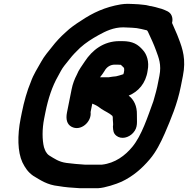

<svg xmlns="http://www.w3.org/2000/svg" viewBox="-20 -810 983 1004"><path d="M755 -641C769.6 -609.6 783.6 -580.3 796 -546C810 -507.5 825.3 -472.5 813.5 -413L802.3 -357C800.7 -349 798.7 -340.7 796.3 -332L789.1 -306C786.8 -298 784.5 -289.7 782.1 -281C752.1 -199 721.5 -102.2 671.9 -42C635 2.8 582 43.5 512.8 51H423.8C390.2 49 358.6 46 327.6 42C287.1 36.5 264.6 19.4 237.4 3C228.6 -2.7 224.1 -9.6 219.4 -17L215.2 -26C213.7 -28.7 212 -33.3 210 -40C200.5 -78.5 199.8 -134.3 210.9 -190L217.5 -223C231.7 -294.2 253.4 -359.4 283.1 -411C293.5 -430 303.2 -450 316 -466L344 -501C360.1 -522.1 380.5 -542.5 398.8 -560C428 -586.4 460.2 -606.9 495.6 -626.5C532.4 -646.9 573.6 -667 624.2 -667C632.2 -667 640.4 -666.7 649 -666C657 -666 664.2 -665.7 670.8 -665L694.4 -663C711.3 -660.1 725.5 -657.2 741.4 -653C750.1 -653 752.2 -646.9 755 -641ZM879.7 -690C883.2 -704 882.4 -716.8 877.4 -728.5C868.4 -749.6 847.2 -755.1 824.5 -764C820 -764.7 816.2 -765.7 813.1 -767C800.6 -771.5 784.3 -774.7 770.3 -778C766.3 -778 762.5 -778.7 758.7 -780C749.2 -782.7 739.6 -784.3 729.7 -785C712.2 -786.6 697.5 -789 677.5 -789C667 -789.7 657.4 -790 648.7 -790C636.7 -790 624.2 -789 611.1 -787C529 -773 465.8 -743.5 404.1 -702C375.6 -684 346.8 -664.1 323 -641C297.1 -618.2 272.4 -591.7 250.4 -563L222.4 -528C212.5 -515.3 203.5 -501.7 195.2 -487C176.4 -453 154.8 -420.7 141.3 -382C121.3 -334.6 105.5 -278.1 94.1 -221L87.9 -190C70.3 -101.6 71.8 -15.5 97.2 39C111.4 67.5 126.1 89.9 153.2 109C191.4 131.8 226.5 157 285.5 163C320.1 169 355.9 171.9 395.3 174H494.3C528.3 172.6 589.2 152.2 616 140C675.1 111.9 721.5 72.1 763.5 22.5C795.5 -15.2 819 -61.2 841.4 -112C874.4 -188.8 907 -265.5 925.3 -357L936.4 -413C953.5 -498.4 935.4 -553.9 914.4 -608C904.2 -636.7 890.4 -663.4 879.7 -690ZM503.1 -406C512.1 -417 519.3 -427.5 526.6 -439C536.7 -457.9 555.3 -472 580.2 -472H594.2C597.6 -472 602.8 -471.7 610 -471H612C615.9 -466.2 621.6 -462.8 625.4 -458C632.7 -453.9 629.1 -433.3 625.2 -422H624.2C623.4 -421.3 622.7 -421 622 -421C606 -415.3 601.7 -415 587 -411C574.1 -409.6 560.7 -408.5 549 -406ZM752 -441C761.3 -487.6 747.7 -526.2 726.6 -549C702 -576.8 676.1 -595 618.8 -595H604.8C521.1 -595 461.6 -547.1 423.6 -489C409.4 -466.4 392 -446 381.6 -419C369.8 -396.8 360.2 -371.6 354.5 -343L330.3 -222C323.1 -185.9 330.7 -160.1 353.4 -147.5C401.9 -120.6 460.5 -173.3 453.7 -224L462.5 -268C466.1 -266 470.1 -264.3 474.5 -263C487.4 -257.4 500.6 -247.9 510.9 -240C528.4 -228.1 552.2 -218.7 567.7 -204C570 -199 570.3 -192.4 569.9 -185C570.3 -172.9 573 -160.2 570.5 -148C571.6 -127 572.9 -112.7 588.1 -100.5C614.2 -79.6 652.8 -89.6 676 -115C703.3 -144.9 694.8 -175 695.9 -210C697 -255.1 680.5 -288.8 652.9 -310C702.5 -330.2 742.8 -374 752 -441Z"/></svg>

Font: Smoothie
Style: It
Weight: 400
Foundry: Cannot Into Space Fonts
Version: Version 0.8